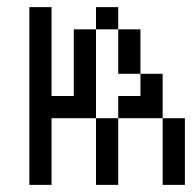

<svg xmlns="http://www.w3.org/2000/svg" viewBox="-20 -520 540 540"><path d="M62.5 -500Q62.5 -500 62.5 0H125V-187.5H250V0H312.5V-187.5H250Q250 -187.5 250 -437.5H187.5V-250H125Q125 -250 125 -500ZM437.5 -187.5V0H500V-187.5ZM312.5 -187.5H437.5Q437.5 -187.5 437.5 -312.5H375V-250H312.5ZM375 -312.5Q375 -312.5 375 -437.5H312.5Q312.5 -437.5 312.5 -312.5ZM250 -437.5H312.5V-500H250Z"/></svg>

Font: Unifont
Style: Regular
Weight: 500
Version: Version 15.1.04